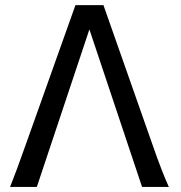

<svg xmlns="http://www.w3.org/2000/svg" viewBox="-20 -733 711 753"><path d="M330.6 -617.7 124.5 0H19.5Q25.4 -15.1 31.7 -31.5Q38.1 -47.9 45.9 -68.8Q53.7 -89.8 63.2 -116.5Q72.8 -143.1 85.4 -178.2L275.9 -712.9H385.7L573.7 -178.2Q585.9 -142.6 595.7 -116Q605.5 -89.4 613.5 -68.6Q621.6 -47.9 628.4 -31.5Q635.3 -15.1 642.1 0H537.1Z"/></svg>

Font: Andika Basic
Style: Regular
Weight: 400
Designer: Annie Olsen & Victor Gaultney
Foundry: SIL International
Version: Version 1.000